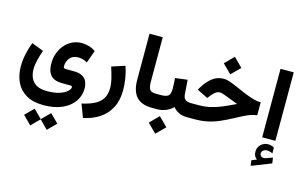

<svg xmlns="http://www.w3.org/2000/svg" viewBox="-128 -1035 2922 1852"><g transform="rotate(15 1333.0 -109.0)"><path d="M276.4 300.8 359.4 382.8 441.4 300.8 524.9 383.8 441.4 467.8 359.4 384.8 276.4 467.8 193.4 383.8ZM348.1 246.1Q243.2 246.1 175 206.1Q106.9 166 74.2 96.7Q41.5 27.3 41.5 -59.6Q41.5 -117.7 54.2 -179.9Q66.9 -242.2 90.8 -304.2L209.5 -258.8Q191.4 -207 179.2 -157.7Q167 -108.4 167 -65.4Q167 -18.6 183.6 20.5Q200.2 59.6 239.7 83Q279.3 106.4 348.1 106.4Q422.4 106.4 471.7 89.6Q521 72.8 545.4 49.8Q569.8 26.9 569.8 9.3Q569.8 -4.9 552.2 -4.9H473.1Q448.2 -4.9 421.1 -9.8Q394 -14.6 370.6 -30.8Q347.2 -46.9 332.8 -79.1Q318.4 -111.3 318.4 -165.5Q318.4 -216.3 335 -263.4Q351.6 -310.5 382.6 -347.7Q413.6 -384.8 457 -406.7Q500.5 -428.7 554.7 -428.7Q591.3 -428.7 626.7 -417.7Q662.1 -406.7 691.9 -385.3L647 -260.7Q621.6 -274.9 598.4 -280.5Q575.2 -286.1 555.7 -286.1Q502.9 -286.1 473.1 -251.7Q443.4 -217.3 443.4 -166Q443.4 -152.8 451.9 -149.4Q460.4 -146 473.1 -146H544.4Q600.6 -146 632.6 -128.4Q664.6 -110.8 678 -79.8Q691.4 -48.8 691.4 -9.3Q691.4 60.5 651.4 118.7Q611.3 176.8 534.7 211.4Q458 246.1 348.1 246.1Z M749.5 266.6 699.7 135.7Q770.5 120.6 821.5 95.5Q872.6 70.3 900.4 28.3Q928.2 -13.7 928.2 -80.1Q928.2 -124.5 914.1 -179.9Q899.9 -235.4 883.8 -283.2L1015.6 -325.7Q1034.7 -272.5 1044.7 -210.9Q1054.7 -149.4 1054.7 -92.8Q1054.7 9.8 1016.8 83.3Q979 156.7 910.4 202.4Q841.8 248 749.5 266.6Z M1159.7 -684.6H1291.5V-238.3Q1291.5 -186.5 1306.6 -163.8Q1321.8 -141.1 1369.1 -141.1H1381.3V0H1369.1Q1259.8 0 1209.7 -56.6Q1159.7 -113.3 1159.7 -226.6Z M1361.3 -141.1H1418.5Q1472.2 -141.1 1492.4 -159.4Q1512.7 -177.7 1512.7 -226.6Q1512.7 -255.4 1511.2 -282.5Q1509.8 -309.6 1507.8 -335.4L1629.9 -350.6L1639.6 -210.9Q1642.1 -173.8 1660.2 -157.5Q1678.2 -141.1 1717.8 -141.1H1728V0H1716.8Q1668 0 1633.1 -17.6Q1598.1 -35.2 1575.7 -63.5Q1545.9 -33.7 1505.1 -16.8Q1464.4 0 1418.5 0H1361.3ZM1461.9 57.6 1549.8 145.5 1461.9 232.9 1374.5 145.5Z M2012.7 -682.6 2100.6 -594.7 2012.7 -507.3 1925.3 -594.7ZM1708.5 -141.1H1791.5Q1854.5 -141.1 1908.7 -153.1Q1962.9 -165 2020.3 -189Q2077.6 -212.9 2150.9 -248.5Q2075.7 -275.9 2029.3 -294.7Q1982.9 -313.5 1965.8 -313.5Q1939.5 -313.5 1918.2 -297.1Q1897 -280.8 1883.3 -262.7L1857.4 -230L1748 -283.7L1770 -318.8Q1804.7 -375.5 1853 -412.8Q1901.4 -450.2 1966.3 -450.2Q1993.7 -450.2 2030 -437.5Q2066.4 -424.8 2108.2 -406Q2149.9 -387.2 2194.6 -368.4Q2239.3 -349.6 2283 -336.4Q2326.7 -323.2 2366.7 -322.8V-193.4Q2329.6 -188.5 2297.9 -177Q2266.1 -165.5 2231.9 -147.9Q2197.8 -130.4 2152.3 -106Q2089.8 -72.8 2034.4 -48.8Q1979 -24.9 1920.7 -12.5Q1862.3 0 1790 0H1708.5Z M2474.1 220.2Q2457.5 207 2449 190.9Q2440.4 174.8 2440.4 148.9Q2440.4 105.5 2470.7 77.4Q2501 49.3 2539.6 49.3Q2560.5 49.3 2574.5 53.7Q2588.4 58.1 2602.5 66.4L2603 124Q2574.2 109.4 2546.4 109.4Q2526.9 109.4 2510.3 121.1Q2493.7 132.8 2493.7 155.3Q2494.1 168.5 2506.3 179.7Q2518.6 190.9 2544.4 187.5Q2544.4 187.5 2548.3 186.5L2618.7 161.1L2627 217.3L2431.6 294.4L2423.8 239.7ZM2599.6 -684.6V-0.5H2467.8V-684.6Z"/></g></svg>

Font: Vazirmatn FD ExtraBold
Style: Regular
Weight: 800
Designer: Saber Rastikerdar
Foundry: Saber Rastikerdar
Version: Version 33.003